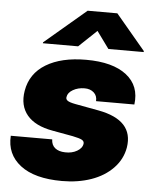

<svg xmlns="http://www.w3.org/2000/svg" viewBox="-55 -823 698 879"><g transform="rotate(5 294.0 -383.5)"><path d="M562.5 -367.9H386.4Q388.1 -392.8 371.8 -407.3Q355.5 -421.9 329.5 -421.9Q299.4 -421.9 276.1 -408.6Q252.8 -395.2 250 -375Q247.9 -365.4 256.4 -358.7Q264.9 -351.9 292.6 -346.6L400.6 -326.7Q565.7 -296.2 545.5 -169Q536.2 -114.3 496.6 -73.3Q457 -32.3 396.5 -11.2Q335.9 9.9 262.8 9.9Q136.4 9.9 71 -40.7Q5.7 -91.3 11.4 -176.1H201.7Q202.4 -150.2 219.3 -136.5Q236.2 -122.9 265.6 -122.2Q296.9 -121.1 320.3 -134.6Q343.8 -148.1 346.6 -169Q347.7 -180.4 336.6 -186.4Q325.6 -192.5 294 -198.9L200.3 -215.9Q119.3 -230.1 82.4 -274.1Q45.5 -318.2 56.8 -386.4Q70.3 -467 141 -509.8Q211.6 -552.6 325.3 -552.6Q447.8 -552.6 510.8 -503.4Q573.9 -454.2 562.5 -367.9ZM282.7 -610.8H120.7L121.4 -615.1L312.1 -777H448.5L584.5 -615.1L583.8 -610.8H421.9L365.1 -688.9Z"/></g></svg>

Font: Karasuma Gothic
Style: Italic
Weight: 900
Italic angle: -9.39999°
Designer: Rasmus Andersson / Ryoko Nishizuka
Foundry: Genbu
Version: Version 1.00